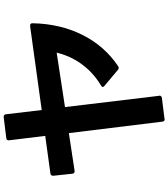

<svg xmlns="http://www.w3.org/2000/svg" viewBox="44 -899 912 1040"><g transform="rotate(-90 500.0 -379.0)"><path d="M502 29 501 26 440 -483 735 -528C716 -447 663 -351 557 -288C552 -285 549 -282 549 -278C549 -275 551 -272 555 -269L642 -196C645 -193 649 -192 652 -192C655 -192 658 -193 661 -195C808 -292 891 -462 894 -659C894 -667 890 -672 882 -672H879L424 -609L401 -803C400 -811 395 -815 388 -815H385L272 -801C264 -800 260 -796 260 -788V-786L284 -590L81 -562C73 -561 68 -556 68 -548V-546L79 -443C80 -435 84 -431 92 -431H95L299 -462L361 44C362 52 366 57 373 57H374L377 56L489 42C497 41 502 36 502 29Z"/></g></svg>

Font: LINE Seed JP_OTF Bold
Style: Regular
Weight: 700
Designer: LINE & Fontrix & Fontworks
Version: Version 1.009